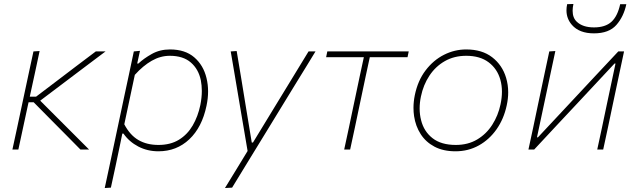

<svg xmlns="http://www.w3.org/2000/svg" viewBox="-20 -753 3206 967"><path d="M42.5 0Q54.5 -56.5 66 -108.5Q77 -160.5 90 -221L100.5 -270.5Q113.5 -331.5 125 -385Q136.5 -438 148.5 -494L179.5 -496Q167.5 -440 156 -386Q144 -332 131 -271L130 -266H161.5L267 -346Q316 -383 365 -420.5Q414 -457.5 462.5 -494H511.5Q455 -451.5 398.2 -408.8Q341.5 -366 284.5 -323L182.5 -246L428.5 0H385Q348.5 -37 312.5 -73.5Q276.5 -110 239.5 -147L149.5 -238H124L120 -220.5Q107 -160 95.8 -108.2Q84.5 -56.5 72.5 0Z M507.5 194Q519.5 137.5 531 84.5Q542.5 31.5 555 -28.5L606.5 -271Q616 -315.5 628.5 -373.5Q640.5 -431 654 -494L685 -497L671 -433H677Q704 -458.5 744.5 -481.2Q785 -504 836 -504Q912.5 -504 958.5 -464.2Q1004.5 -424.5 1020 -360Q1028 -327.5 1028 -292.5Q1028 -257.5 1020 -220Q997.5 -112 933.5 -51.5Q869.5 9 778 9Q722.5 9 676.5 -15Q630.5 -39 602 -80H596L585.5 -28.5Q573 31 562 83.5Q550.5 135.5 538.5 192ZM778 -23Q838.5 -23 881.2 -49.2Q924 -75.5 950.5 -121Q977 -166.5 989 -224Q996.5 -261.5 996.5 -295Q996.5 -323 991.5 -348.5Q980 -404.5 941.2 -438.2Q902.5 -472 835 -472Q788 -472 744.2 -447Q700.5 -422 659 -376L606 -127Q634.5 -72.5 677 -47.8Q719.5 -23 778 -23Z M1113 194Q1141 148 1170 101Q1199 53.5 1227 7.5Q1219 -40.5 1210.5 -90Q1202 -139.5 1194 -187L1179 -276Q1170 -329.5 1160.5 -385.5Q1151 -441 1142 -494L1172 -496Q1184 -423.5 1195.5 -355Q1206.5 -286.5 1218.5 -214L1248 -35H1254L1364 -215.5Q1407.5 -287 1449.5 -355.5Q1491.5 -424 1534 -494H1569Q1544.5 -454 1522 -417Q1499 -379.5 1471.5 -335Q1444 -290 1406 -228L1321 -89Q1262.5 6.5 1222.2 72.2Q1182 138 1149 192Z M1713.5 0Q1725.5 -56.5 1737 -109Q1748 -161 1760.5 -221L1771 -270.5Q1782.5 -325.5 1792.2 -371Q1802 -416.5 1812.5 -465H1622.5L1628.5 -494H2038.5L2032.5 -465H1842.5Q1832 -416.5 1822.2 -371Q1812.5 -325.5 1801 -270.5L1790.5 -221Q1778 -161 1767 -109Q1755.5 -56.5 1743.5 0Z M2274 9Q2212.5 9 2168.5 -14.2Q2124.5 -37.5 2098.8 -77.5Q2073 -117.5 2065.5 -168Q2062.5 -188.5 2062.5 -209.5Q2062.5 -240.5 2069 -273Q2084 -346.5 2123.2 -398.2Q2162.5 -450 2216 -477Q2269.5 -504 2328 -504Q2408 -504 2459 -464.5Q2510 -425 2529 -361Q2539.5 -326 2539.5 -288Q2539.5 -256 2532 -222Q2517.5 -154 2481 -102Q2444.5 -50 2391.5 -20.5Q2338.5 9 2274 9ZM2276 -23Q2337 -23 2383.2 -50.5Q2429.5 -78 2459.2 -124.5Q2489 -171 2501 -228Q2508 -261 2508 -291Q2508 -323 2500 -351.5Q2484.5 -406.5 2441 -439.2Q2397.5 -472 2328 -472Q2267.5 -472 2220.5 -445.2Q2173.5 -418.5 2142.8 -372Q2112 -325.5 2100 -267Q2093.5 -236 2093.5 -207Q2093.5 -175.5 2101 -147Q2115 -91 2158.5 -57Q2202 -23 2276 -23Z M2641.5 0Q2653.5 -56.5 2665 -109Q2676 -161 2688.5 -221L2699 -270.5Q2712 -332 2723.2 -385Q2734.5 -438 2746.5 -494L2777 -496Q2765 -439.5 2753.5 -386Q2742 -332 2729 -270.5L2684.5 -61.5H2689.5L2869 -253.5Q2924 -312.5 2981 -373.5Q3038 -434 3094 -494H3123Q3111 -438 3099.8 -385Q3088.5 -332 3075.5 -270.5L3065 -221Q3052.5 -161 3041.5 -109Q3030 -56.5 3018 0H2988Q3000 -56.5 3011.5 -109Q3022.5 -161 3035 -221L3080 -433H3075L2898.5 -244Q2842.5 -184.5 2785 -122.8Q2727.5 -61 2670.5 0ZM2971.5 -585Q2897.5 -585 2860.5 -627.5Q2833 -659 2833 -701Q2833 -716 2836.5 -732L2868 -733Q2864 -714.5 2864 -699Q2864 -663 2885 -643.5Q2915 -615 2971.5 -615Q3028.5 -615 3059.5 -643.2Q3090.5 -671.5 3103.5 -732H3134.5Q3121.5 -669.5 3084.2 -627.2Q3047 -585 2971.5 -585Z"/></svg>

Font: Heraclito Thin
Style: Italic
Weight: 100
Italic angle: -12°
Designer: Kostas Bartsokas (font) & Cristiano Sobral (main changes)
Foundry: Kostas Bartsokas (font) & Cristiano Sobral (main changes)
Version: Version 1.00;July 8, 2020;FontCreator 13.0.0.2655 64-bit